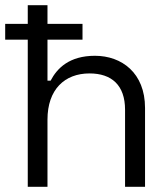

<svg xmlns="http://www.w3.org/2000/svg" viewBox="-32 -720 647 740"><path d="M334 -505C235 -505 188 -457 163 -409H151V-567H286V-628H151V-700H75V-628H-12V-567H75V0H151V-259C151 -375 217 -437 313 -437C398 -437 450 -392 450 -297V0H527V-304C527 -439 437 -505 334 -505Z"/></svg>

Font: Space Text
Style: Regular
Weight: 400
Designer: Florian Karsten (Space Text), Colophon Foundry (Space Mono)
Foundry: Florian Karsten
Version: Version 1.003;PS 001.003;hotconv 1.0.88;makeotf.lib2.5.64775